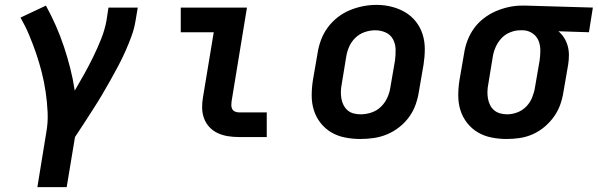

<svg xmlns="http://www.w3.org/2000/svg" viewBox="-20 -561 2447 786"><path d="M133 205 169 -16Q177 -59 175 -101Q173 -143 167 -184Q161 -225 151 -264.5Q141 -304 128 -342Q115 -380 99.5 -417Q84 -454 64 -489L168 -538Q190 -498 208.5 -456Q227 -414 241.5 -370.5Q256 -327 267.5 -282Q279 -237 286 -190Q306 -224 325.5 -259Q345 -294 362.5 -330Q380 -366 394.5 -402.5Q409 -439 416 -477L424 -530H544L535 -477Q530 -445 518.5 -413.5Q507 -382 493.5 -351.5Q480 -321 464 -291Q448 -261 431.5 -231.5Q415 -202 397.5 -172.5Q380 -143 361.5 -114.5Q343 -86 324.5 -57Q306 -28 287 0L253 205Z M957 0Q935 0 913 -3.5Q891 -7 871.5 -16Q852 -25 837.5 -40.5Q823 -56 815.5 -76Q808 -96 807.5 -118.5Q807 -141 811 -163L855 -429H720V-530H991L928 -146Q927 -138 927 -130Q927 -122 930.5 -115Q934 -108 941.5 -104.5Q949 -101 957 -101H1072V0Z M1455 8Q1424 8 1393 2Q1362 -4 1336.5 -19Q1311 -34 1292.5 -57.5Q1274 -81 1265 -109.5Q1256 -138 1256 -169.5Q1256 -201 1261 -233L1280 -343Q1284 -370 1294 -397Q1304 -424 1321 -447.5Q1338 -471 1361.5 -489.5Q1385 -508 1411.5 -519Q1438 -530 1465.5 -535.5Q1493 -541 1521 -541Q1553 -541 1583 -533.5Q1613 -526 1638.5 -511Q1664 -496 1682.5 -472.5Q1701 -449 1710 -420.5Q1719 -392 1719 -360.5Q1719 -329 1714 -297L1695 -187Q1691 -160 1681.5 -133Q1672 -106 1655 -82.5Q1638 -59 1614.5 -40.5Q1591 -22 1564.5 -11Q1538 0 1510 4Q1482 8 1455 8ZM1457 -93Q1479 -93 1501 -100.5Q1523 -108 1539.5 -124Q1556 -140 1565.5 -161Q1575 -182 1578 -203L1597 -313Q1600 -336 1599.5 -358.5Q1599 -381 1589 -400Q1579 -419 1559 -428Q1539 -437 1516 -437Q1494 -437 1472.5 -429.5Q1451 -422 1434.5 -406Q1418 -390 1409 -369Q1400 -348 1397 -327L1379 -217Q1376 -202 1375.5 -187Q1375 -172 1377.5 -157.5Q1380 -143 1386.5 -130.5Q1393 -118 1403.5 -109Q1414 -100 1428 -96.5Q1442 -93 1457 -93Z M2054 8Q2023 8 1992.5 2Q1962 -4 1936.5 -19Q1911 -34 1892.5 -57.5Q1874 -81 1865 -109.5Q1856 -138 1856 -170Q1856 -202 1861 -233L1880 -343Q1884 -370 1894 -396Q1904 -422 1920.5 -445Q1937 -468 1960.5 -486Q1984 -504 2009.5 -515Q2035 -526 2062 -532Q2089 -538 2116 -538Q2120 -538 2124.5 -538Q2129 -538 2133 -538L2407 -530L2391 -429L2266 -433Q2280 -421 2289.5 -406Q2299 -391 2304 -373Q2309 -355 2309 -335.5Q2309 -316 2306 -297L2287 -187Q2283 -160 2274 -134Q2265 -108 2248.5 -84.5Q2232 -61 2209.5 -42Q2187 -23 2161 -11.5Q2135 0 2108 4Q2081 8 2054 8ZM2056 -93Q2077 -93 2098 -101Q2119 -109 2134.5 -125Q2150 -141 2158.5 -162Q2167 -183 2170 -203L2189 -313Q2192 -334 2192 -355Q2192 -376 2184.5 -394.5Q2177 -413 2160 -424.5Q2143 -436 2123 -437H2116Q2114 -437 2112.5 -437Q2111 -437 2109 -437Q2089 -437 2068 -428.5Q2047 -420 2032 -403.5Q2017 -387 2008.5 -367Q2000 -347 1997 -327L1979 -217Q1976 -202 1975.5 -187Q1975 -172 1977.5 -158Q1980 -144 1986 -131.5Q1992 -119 2002.5 -110Q2013 -101 2027 -97Q2041 -93 2056 -93Z"/></svg>

Font: Iosevka Curly Slab ExObl
Style: Bold
Weight: 700
Width: 7
Italic angle: -9°
Monospace: yes
Designer: Belleve Invis
Foundry: Belleve Invis
Version: Version 11.0.0; ttfautohint (v1.8.3)